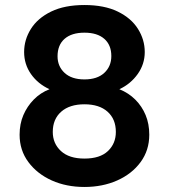

<svg xmlns="http://www.w3.org/2000/svg" viewBox="-20 -732 672 764"><path d="M316 12Q244 12 186 -14Q128 -40 93 -87Q58 -134 58 -196Q58 -239 73 -274Q88 -309 114.5 -336Q141 -363 177 -377Q131 -398 103.5 -437Q76 -476 76 -525Q76 -574 103 -617Q130 -660 183.5 -686Q237 -712 316 -712Q395 -712 448.5 -686Q502 -660 529 -617Q556 -574 556 -525Q556 -477 528 -437.5Q500 -398 455 -377Q492 -362 518.5 -335.5Q545 -309 559.5 -274Q574 -239 574 -196Q574 -134 539.5 -87Q505 -40 446.5 -14Q388 12 316 12ZM316 -101Q378 -101 409.5 -131Q441 -161 441 -207Q441 -258 408 -287.5Q375 -317 316 -317Q257 -317 223.5 -287.5Q190 -258 190 -207Q190 -161 222.5 -131Q255 -101 316 -101ZM316 -416Q367 -416 395 -442Q423 -468 423 -509Q423 -553 395 -577.5Q367 -602 316 -602Q265 -602 237 -577.5Q209 -553 209 -508Q209 -468 237 -442Q265 -416 316 -416Z"/></svg>

Font: DM Sans 20pt
Style: Bold
Weight: 700
Version: Version 4.004;gftools[0.9.30]